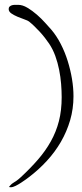

<svg xmlns="http://www.w3.org/2000/svg" viewBox="-20 -789 347 810"><path d="M240.2 -378.9Q240.2 -405.3 237.8 -435.1Q235.4 -464.8 229.5 -494.6Q223.6 -524.4 213.4 -552.7Q203.1 -581.1 187.5 -604.5Q179.7 -616.2 169.4 -629.4Q159.2 -642.6 147.5 -655.3Q135.7 -668 124 -679.2Q112.3 -690.4 102.5 -698.2Q97.7 -702.1 83.5 -707Q69.3 -711.9 54.2 -718.3Q39.1 -724.6 27.8 -732.4Q16.6 -740.2 16.6 -751Q16.6 -757.8 21 -761.7Q25.4 -765.6 31.2 -767.1Q37.1 -768.6 43.9 -768.6H56.6Q75.2 -768.6 95.7 -756.3Q116.2 -744.1 135.7 -727.1Q155.3 -710 170.9 -692.4Q186.5 -674.8 196.3 -664.1Q218.8 -637.7 236.3 -603.5Q253.9 -569.3 265.6 -531.7Q277.3 -494.1 283.7 -456.1Q290 -418 290 -382.8Q290 -330.1 275.9 -281.7Q261.7 -233.4 236.8 -190.4Q211.9 -147.5 177.7 -110.4Q143.6 -73.2 102.5 -42Q98.6 -39.1 89.4 -32.2Q80.1 -25.4 68.8 -18.1Q57.6 -10.7 45.9 -4.9Q34.2 1 25.4 1Q24.4 1 21.5 0.5Q18.6 0 17.6 0Q25.4 -9.8 30.3 -13.7Q35.2 -17.6 39.6 -20Q43.9 -22.5 50.3 -26.9Q56.6 -31.2 68.4 -42Q108.4 -79.1 140.1 -115.7Q171.9 -152.3 194.3 -192.4Q216.8 -232.4 228.5 -277.8Q240.2 -323.2 240.2 -378.9Z"/></svg>

Font: Zeyada
Style: Regular
Weight: 400
Version: Version 1.002 2010